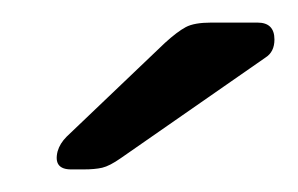

<svg xmlns="http://www.w3.org/2000/svg" viewBox="-20 -745 264 170"><path d="M43 -595Q27 -595 31 -611Q33 -618 39 -624L126 -707Q137 -717 144.5 -721Q152 -725 167 -725H208Q223 -725 223 -710Q223 -699 215 -694L87 -605Q77 -598 70.5 -596.5Q64 -595 54 -595Z"/></svg>

Font: Rubik Light
Style: Italic
Weight: 300
Italic angle: -12°
Designer: Hubert and Fischer
Foundry: Hubert and Fischer
Version: Version 2.300;gftools[0.9.30]